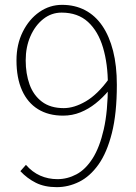

<svg xmlns="http://www.w3.org/2000/svg" viewBox="-20 -759 561 792"><path d="M214 13Q164 13 128 -5Q92 -23 64 -53L87 -79Q113 -49 146 -34.5Q179 -20 217 -20Q258 -20 295.5 -40Q333 -60 362 -105.5Q391 -151 408 -225.5Q425 -300 425 -409Q425 -495 405 -562.5Q385 -630 343 -668.5Q301 -707 234 -707Q192 -707 158.5 -680.5Q125 -654 105.5 -609.5Q86 -565 86 -510Q86 -455 102 -410.5Q118 -366 153 -339.5Q188 -313 243 -313Q286 -313 334 -341Q382 -369 428 -432L429 -386Q404 -356 374.5 -332.5Q345 -309 311.5 -295.5Q278 -282 240 -282Q180 -282 137 -308.5Q94 -335 71 -386Q48 -437 48 -510Q48 -576 74 -628Q100 -680 142.5 -709.5Q185 -739 236 -739Q289 -739 331 -717Q373 -695 402 -652.5Q431 -610 446.5 -549Q462 -488 462 -409Q462 -291 441.5 -210Q421 -129 386 -80Q351 -31 306.5 -9Q262 13 214 13Z"/></svg>

Font: Noto Sans SC Thin Thin
Style: Regular
Weight: 250
Version: Version 2.004-H2;hotconv 1.0.118;makeotfexe 2.5.65603